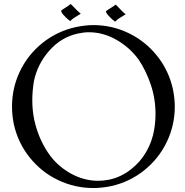

<svg xmlns="http://www.w3.org/2000/svg" viewBox="-20 -926 922 958"><path d="M749 -277.8Q755.9 -315.4 755.9 -357.9Q755.9 -434.1 732.2 -504.2Q708.5 -574.2 670.9 -629.9Q626 -690.4 560.3 -727.8Q494.6 -765.1 422.9 -765.1Q398.4 -765.1 369.1 -758.8Q285.2 -740.7 225.6 -672.9Q166 -605 148.9 -519Q141.1 -469.7 141.1 -425.8Q141.1 -375.5 150.9 -328.1Q171.4 -235.8 219.2 -165Q260.7 -102.1 328.4 -63Q396 -23.9 470.2 -23.9Q497.1 -23.9 525.9 -29.8Q584 -42.5 632.3 -80.1Q680.7 -117.7 710 -168.9Q739.3 -220.2 749 -277.8ZM358.9 -791Q406.7 -800.8 445.8 -800.8Q538.6 -800.8 621.8 -760.7Q705.1 -720.7 763.7 -647.5Q822.3 -574.2 842.8 -481Q852.1 -435.5 852.1 -394Q852.1 -301.3 812.3 -218Q772.5 -134.8 699.5 -76.2Q626.5 -17.6 533.2 2.9Q487.8 12.2 445.8 12.2Q353 12.2 269.8 -27.6Q186.5 -67.4 127.9 -140.6Q69.3 -213.9 48.8 -307.1Q40 -350.6 40 -395Q40 -487.8 79.8 -570.8Q119.6 -653.8 192.6 -712.2Q265.6 -770.5 358.9 -791ZM332 -905.8Q334 -905.8 342 -897.2Q350.1 -888.7 362.1 -876.5Q374 -864.3 382.8 -857.9Q382.8 -856.9 374 -852.1Q365.2 -847.2 352.1 -838.6Q338.9 -830.1 330.1 -820.8Q325.2 -824.7 317.6 -830.8Q310.1 -836.9 297.6 -850.6Q285.2 -864.3 285.2 -872.1Q285.2 -874 294.2 -879.9Q303.2 -885.7 315.2 -893.3Q327.1 -900.9 332 -905.8ZM556.2 -902.8Q558.1 -902.8 566.2 -894.3Q574.2 -885.7 586.2 -873.5Q598.1 -861.3 606.9 -855Q606.9 -854 598.1 -849.1Q589.4 -844.2 576.2 -835.7Q563 -827.1 554.2 -817.9Q549.3 -821.8 541.7 -827.9Q534.2 -834 521.5 -847.7Q508.8 -861.3 508.8 -869.1Q508.8 -871.1 518.1 -877Q527.3 -882.8 539.3 -890.4Q551.3 -897.9 556.2 -902.8Z"/></svg>

Font: Anticva
Style: Regular
Weight: 400
Version: Version 1.000